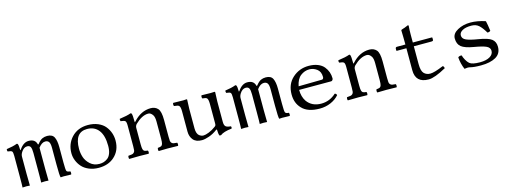

<svg xmlns="http://www.w3.org/2000/svg" viewBox="-11 -1402 5782 2172"><g transform="rotate(-15 2880.0 -316.0)"><path d="M150 -132Q150 -41 152 2Q127 0 111 0Q87 0 66 2Q68 -17 68 -132V-368Q68 -411 58.5 -421.5Q49 -432 8 -436Q2 -453 6 -464Q81 -474 130 -493Q138 -493 142 -485Q150 -467 150 -419Q150 -406 159 -419Q207 -490 268 -490Q343 -490 359 -428Q362 -417 371 -428Q401 -466 427 -478Q453 -490 484 -490Q545 -490 565.5 -449Q586 -408 586 -331V-152Q586 -69 592.5 -53Q599 -37 635 -35Q639 -30 639 -16.5Q639 -3 635 2Q549 0 548 0Q534 0 512 2Q504 -17 504 -152V-346Q504 -395 490.5 -415Q477 -435 448 -435Q406 -435 368 -383V-132Q368 -41 370 2Q345 0 329 0Q305 0 284 2Q286 -17 286 -132V-344Q286 -395 275 -415Q264 -435 236 -435Q196 -435 167 -389Q150 -362 150 -337Z M700 -230Q700 -337 769 -412Q842 -490 961 -490Q1028 -490 1080 -467.5Q1132 -445 1161.5 -408Q1191 -371 1205.5 -328.5Q1220 -286 1220 -240Q1220 -122 1140 -52Q1070 10 959 10Q896 10 845 -11.5Q794 -33 763.5 -67.5Q733 -102 716.5 -144Q700 -186 700 -230ZM941 -449Q796 -449 796 -255Q796 -205 811.5 -157Q827 -109 870 -70Q913 -31 977 -31Q1004 -31 1027 -38Q1050 -45 1073.5 -62.5Q1097 -80 1110.5 -116Q1124 -152 1124 -203Q1124 -324 1076 -386.5Q1028 -449 941 -449Z M1492 -389Q1583 -490 1697 -490Q1749 -490 1780 -456Q1810 -423 1810 -322V-126Q1810 -94 1812 -77.5Q1814 -61 1824 -51.5Q1834 -42 1846.5 -39.5Q1859 -37 1887 -35Q1891 -30 1891 -16Q1891 -2 1887 2Q1801 0 1766 0Q1745 0 1661 2Q1657 -2 1657 -16Q1657 -30 1661 -35Q1690 -38 1701 -43.5Q1712 -49 1717.5 -66.5Q1723 -84 1723 -126V-325Q1723 -378 1708 -402Q1685 -438 1655 -438Q1581 -438 1500 -359Q1483 -340 1483 -317V-126Q1483 -84 1488 -66.5Q1493 -49 1504 -43.5Q1515 -38 1543 -35Q1548 -30 1548 -16Q1548 -2 1543 2Q1459 0 1439 0Q1398 0 1316 2Q1312 -2 1312 -16Q1312 -30 1316 -35Q1346 -38 1358.5 -40Q1371 -42 1381.5 -52Q1392 -62 1394 -78Q1396 -94 1396 -126V-368Q1396 -410 1384.5 -421Q1373 -432 1331 -436Q1325 -453 1329 -464Q1419 -476 1463 -493Q1471 -493 1475 -485Q1483 -467 1483 -389Q1483 -377 1492 -389Z M2166 10Q2097 10 2064.5 -29Q2032 -68 2032 -126V-365Q2032 -416 2016 -431Q2005 -441 1960 -445Q1955 -450 1955 -464Q1955 -478 1960 -482Q2033 -480 2078 -480Q2105 -480 2114 -482Q2122 -482 2122 -476Q2118 -399 2118 -369V-140Q2118 -109 2126 -87Q2134 -65 2147.5 -55Q2161 -45 2173 -41Q2185 -37 2198 -37Q2220 -37 2261 -53Q2302 -69 2342 -99Q2353 -107 2355.5 -114.5Q2358 -122 2358 -138V-364Q2358 -417 2343 -432Q2331 -443 2292 -445Q2287 -450 2287 -464Q2287 -478 2292 -482Q2365 -480 2398.5 -480Q2432 -480 2442 -482Q2450 -482 2450 -476Q2446 -399 2446 -369V-130Q2446 -92 2460.5 -76.5Q2475 -61 2522 -57Q2526 -52 2526 -43Q2526 -34 2522 -30Q2425 -19 2390 10Q2378 13 2370 10Q2360 -15 2360 -59Q2360 -69 2348 -60Q2301 -25 2251 -7.5Q2201 10 2166 10Z M2710 -132Q2710 -41 2712 2Q2687 0 2671 0Q2647 0 2626 2Q2628 -17 2628 -132V-368Q2628 -411 2618.5 -421.5Q2609 -432 2568 -436Q2562 -453 2566 -464Q2641 -474 2690 -493Q2698 -493 2702 -485Q2710 -467 2710 -419Q2710 -406 2719 -419Q2767 -490 2828 -490Q2903 -490 2919 -428Q2922 -417 2931 -428Q2961 -466 2987 -478Q3013 -490 3044 -490Q3105 -490 3125.5 -449Q3146 -408 3146 -331V-152Q3146 -69 3152.5 -53Q3159 -37 3195 -35Q3199 -30 3199 -16.5Q3199 -3 3195 2Q3109 0 3108 0Q3094 0 3072 2Q3064 -17 3064 -152V-346Q3064 -395 3050.5 -415Q3037 -435 3008 -435Q2966 -435 2928 -383V-132Q2928 -41 2930 2Q2905 0 2889 0Q2865 0 2844 2Q2846 -17 2846 -132V-344Q2846 -395 2835 -415Q2824 -435 2796 -435Q2756 -435 2727 -389Q2710 -362 2710 -337Z M3379 -296 3653 -300Q3663 -300 3668 -308.5Q3673 -317 3673 -326Q3673 -390 3632 -420Q3591 -450 3545 -450Q3488 -450 3441.5 -414Q3395 -378 3379 -296ZM3751 -109Q3768 -108 3774 -87Q3736 -42 3676 -16Q3616 10 3547 10Q3406 10 3340 -61Q3278 -125 3278 -226Q3278 -347 3357.5 -418.5Q3437 -490 3547 -490Q3608 -490 3653.5 -471.5Q3699 -453 3724 -422Q3749 -391 3761 -356.5Q3773 -322 3773 -284Q3773 -274 3766 -264.5Q3759 -255 3749 -255H3374Q3374 -176 3411 -120Q3468 -40 3577 -40Q3676 -40 3751 -109Z M4052 -389Q4143 -490 4257 -490Q4309 -490 4340 -456Q4370 -423 4370 -322V-126Q4370 -94 4372 -77.5Q4374 -61 4384 -51.5Q4394 -42 4406.5 -39.5Q4419 -37 4447 -35Q4451 -30 4451 -16Q4451 -2 4447 2Q4361 0 4326 0Q4305 0 4221 2Q4217 -2 4217 -16Q4217 -30 4221 -35Q4250 -38 4261 -43.5Q4272 -49 4277.5 -66.5Q4283 -84 4283 -126V-325Q4283 -378 4268 -402Q4245 -438 4215 -438Q4141 -438 4060 -359Q4043 -340 4043 -317V-126Q4043 -84 4048 -66.5Q4053 -49 4064 -43.5Q4075 -38 4103 -35Q4108 -30 4108 -16Q4108 -2 4103 2Q4019 0 3999 0Q3958 0 3876 2Q3872 -2 3872 -16Q3872 -30 3876 -35Q3906 -38 3918.5 -40Q3931 -42 3941.5 -52Q3952 -62 3954 -78Q3956 -94 3956 -126V-368Q3956 -410 3944.5 -421Q3933 -432 3891 -436Q3885 -453 3889 -464Q3979 -476 4023 -493Q4031 -493 4035 -485Q4043 -467 4043 -389Q4043 -377 4052 -389Z M4569 -440H4668Q4668 -489 4667 -527.5Q4666 -566 4665.5 -585Q4665 -604 4665 -606Q4665 -610 4671 -613Q4677 -616 4689 -619.5Q4701 -623 4707 -625Q4749 -643 4751 -643Q4759 -643 4759 -634Q4755 -594 4755 -529V-440H4975Q4983 -440 4983 -434V-409Q4983 -396 4959 -396H4755V-187Q4755 -107 4783 -78Q4811 -49 4857 -49Q4904 -49 5011 -94Q5024 -93 5029 -66Q4892 10 4822 10Q4668 10 4668 -139V-396H4556Q4551 -396 4551 -402V-420Q4551 -440 4569 -440Z M5208 -144Q5224 -160 5251 -156Q5257 -132 5274 -101Q5291 -70 5311 -53Q5342 -27 5432 -27Q5506 -27 5548.5 -52.5Q5591 -78 5591 -120Q5591 -156 5552 -175.5Q5513 -195 5406 -213Q5306 -230 5265.5 -262.5Q5225 -295 5225 -361Q5225 -418 5290.5 -454Q5356 -490 5442 -490Q5523 -490 5616 -459Q5626 -418 5636 -342Q5623 -329 5600 -330Q5563 -393 5529.5 -423Q5496 -453 5442 -453Q5375 -453 5337.5 -431.5Q5300 -410 5300 -377Q5300 -338 5342.5 -319Q5385 -300 5478 -285Q5592 -267 5632.5 -235.5Q5673 -204 5673 -145Q5673 -64 5608 -27Q5543 10 5434 10Q5351 10 5307 -2Q5296 -5 5277 -5Q5267 -5 5243 -1Q5214 -68 5208 -144Z"/></g></svg>

Font: Linux Libertine Mono O
Style: Mono
Weight: 400
Designer: Philipp H. Poll
Foundry: Philipp H. Poll
Version: Version 5.1.7